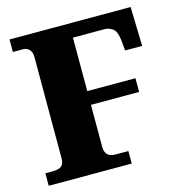

<svg xmlns="http://www.w3.org/2000/svg" viewBox="-106 -810 856 905"><g transform="rotate(-15 322.0 -357.0)"><path d="M21 0V-61H56Q88 -61 100.5 -72.5Q113 -84 113 -109V-603Q113 -629 100.5 -641Q88 -653 71 -653H21V-714H612L617 -523H534L529 -575Q524 -619 505.5 -632Q487 -645 468 -645H312V-384H547V-317H312V-110Q312 -88 324 -74.5Q336 -61 366 -61H426V0Z"/></g></svg>

Font: Noto Serif Myanmar Black
Style: Regular
Weight: 900
Designer: Ben Mitchell and the Monotype Design Team
Foundry: Monotype Imaging Inc.
Version: Version 2.106; ttfautohint (v1.8.4.7-5d5b)